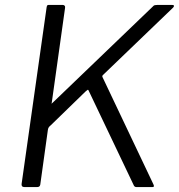

<svg xmlns="http://www.w3.org/2000/svg" viewBox="-20 -762 730 782"><path d="M604 -13Q611 0 601 0H536Q527 0 524 -9L341 -393Q339 -398 336 -395.5Q333 -393 328 -389L187 -252Q182 -248 179 -244Q176 -240 175 -233L144 -10Q143 -5 140 -2.5Q137 0 130 0H80Q73 0 70 -3.5Q67 -7 68 -13L170 -733Q171 -739 173 -740.5Q175 -742 179 -742H235Q240 -742 243 -739Q246 -736 245 -730L191 -345Q189 -339 191 -340.5Q193 -342 198 -347L602 -735Q606 -740 610.5 -741Q615 -742 622 -742H681Q688 -742 688.5 -738.5Q689 -735 685 -731L402 -459Q400 -457 398 -455Q396 -453 397 -449L604 -13Z"/></svg>

Font: Libre Franklin Thin Light
Style: Italic
Weight: 300
Italic angle: -8°
Version: Version 3.000